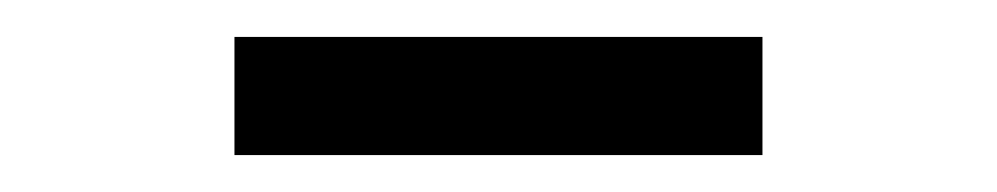

<svg xmlns="http://www.w3.org/2000/svg" viewBox="-20 -709 540 104"><path d="M107 -625V-689H393V-625Z"/></svg>

Font: Nunito Sans 10pt SemiCondensed Medium
Style: Regular
Weight: 500
Width: 4
Designer: Vernon Adams
Foundry: Vernon Adams
Version: Version 3.101;gftools[0.9.27]